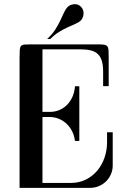

<svg xmlns="http://www.w3.org/2000/svg" viewBox="-20 -909 614 929"><path d="M185.5 -670.4V-367.7H223.6Q244.1 -367.7 264.4 -375.5Q284.7 -383.3 301.3 -398.7Q317.9 -414.1 329.1 -437.3Q340.3 -460.4 342.8 -491.7H363.8V-227.1H342.8Q338.9 -255.9 327.1 -277.3Q315.4 -298.8 298.8 -313.2Q282.2 -327.6 262.7 -335Q243.2 -342.3 223.6 -342.8H185.5V-23.9H322.8Q363.3 -23.9 395.8 -40.3Q428.2 -56.6 450.9 -83.7Q473.6 -110.8 485.8 -146.5Q498 -182.1 498 -220.2V-269H525.4V-108.4Q525.4 -85.9 516.8 -66.2Q508.3 -46.4 493.4 -31.7Q478.5 -17.1 458.5 -8.5Q438.5 0 416 0H74.7V-630.9Q74.7 -654.8 75.7 -667.7Q76.7 -680.7 81.8 -686.5Q86.9 -692.4 98.4 -693.4Q109.9 -694.3 130.9 -694.3H448.7Q470.7 -694.3 482.2 -692.9Q493.7 -691.4 499 -685.1Q504.4 -678.7 505.1 -666Q505.9 -653.3 505.9 -630.9V-492.2H479V-561.5Q479 -592.3 473.1 -613Q467.3 -633.8 454.1 -646.7Q440.9 -659.7 419.7 -665Q398.4 -670.4 367.7 -670.4ZM338.4 -888.7Q358.9 -890.1 372.1 -876Q378.9 -869.1 381.8 -860.4Q384.8 -851.6 384.3 -842.5Q383.8 -833.5 380.6 -825.2Q377.4 -816.9 372.1 -811Q361.8 -800.8 345.2 -793.7Q328.6 -786.6 308.8 -777.6Q289.1 -768.6 267.1 -755.4Q245.1 -742.2 223.1 -720.2H208Q232.4 -742.7 247.1 -765.6Q261.7 -788.6 271.7 -809.6Q281.7 -830.6 289.3 -847.7Q296.9 -864.7 307.6 -875.5Q317.9 -886.2 338.4 -888.7Z"/></svg>

Font: Unique
Style: Regular
Weight: 400
Designer: Anna Pocius (aka Artmaker)
Foundry: Anna Pocius
Version: Version 1.000 2013 initial release